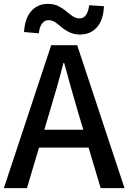

<svg xmlns="http://www.w3.org/2000/svg" viewBox="-20 -970 662 990"><path d="M0 0 244 -737H378L622 0H499L380 -400Q362 -460 345 -521.5Q328 -583 311 -645H307Q291 -582 273.5 -521Q256 -460 238 -400L119 0ZM138 -209V-301H482V-209ZM393 -792Q362 -792 339 -803Q316 -814 298.5 -829Q281 -844 265 -855Q249 -866 230 -866Q211 -866 197.5 -849.5Q184 -833 180 -798L104 -805Q108 -875 141 -912.5Q174 -950 227 -950Q258 -950 281 -938.5Q304 -927 321.5 -912Q339 -897 355.5 -886Q372 -875 390 -875Q410 -875 422.5 -891.5Q435 -908 440 -943L516 -938Q513 -866 479.5 -829Q446 -792 393 -792Z"/></svg>

Font: Noto Sans SC Medium
Style: Regular
Weight: 500
Designer: Ryoko NISHIZUKA  (kana, bopomofo & ideographs); Paul D. Hunt (Latin, Greek & Cyrillic); Sandoll Communications , Soo-you
Foundry: Adobe
Version: Version 2.004-H2;hotconv 1.0.118;makeotfexe 2.5.65603